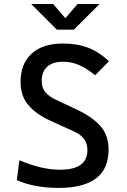

<svg xmlns="http://www.w3.org/2000/svg" viewBox="-20 -918 626 948"><path d="M269 9.8Q150.9 9.8 63 -28.3L75.7 -127Q129.4 -104 179.4 -92Q229.5 -80.1 276.9 -80.1Q411.6 -80.1 411.6 -176.8Q411.6 -238.8 348.1 -267.6L228 -322.3Q157.2 -354.5 119.4 -399.9Q81.5 -445.3 81.5 -512.7Q81.5 -603.5 136.2 -653.3Q190.9 -703.1 291 -703.1Q360.8 -703.1 414.6 -682.6Q468.3 -662.1 518.1 -615.7L449.7 -546.4Q406.7 -581.5 369.4 -597.4Q332 -613.3 291.5 -613.3Q241.2 -613.3 213.6 -589.1Q186 -564.9 186 -517.6Q186 -483.9 204.1 -462.6Q222.2 -441.4 257.3 -424.8L358.9 -377Q436 -340.8 476.1 -295.4Q516.1 -250 516.1 -178.7Q516.1 9.8 269 9.8ZM260.7 -771.5 133.8 -898.4H242.2L302.7 -828.1L363.3 -898.4H471.7L344.7 -771.5Z"/></svg>

Font: Cascadia Code NF
Style: Regular
Weight: 400
Monospace: yes
Designer: Aaron Bell
Foundry: Saja Typeworks
Version: Version 2404.023; ttfautohint (v1.8.4)